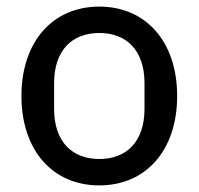

<svg xmlns="http://www.w3.org/2000/svg" viewBox="-20 -550 602 582"><path d="M281 12C422 12 517 -94 517 -259C517 -424 422 -530 281 -530C140 -530 45 -424 45 -259C45 -94 140 12 281 12ZM281 -68C200 -68 144 -119 144 -220V-298C144 -399 200 -450 281 -450C362 -450 418 -399 418 -298V-220C418 -119 362 -68 281 -68Z"/></svg>

Font: IBM Plex Thai Text
Style: Regular
Weight: 450
Designer: Mike Abbink, Paul van der Laan, Pieter van Rosmalen, Ben Mitchell, Mark Frömberg
Foundry: Bold Monday
Version: Version 1.0